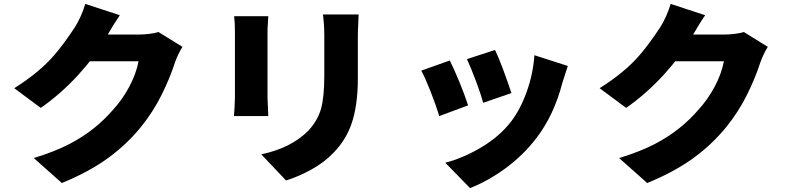

<svg xmlns="http://www.w3.org/2000/svg" viewBox="-20 -860 4040 984"><path d="M876 -538Q851 -460 808 -373.5Q765 -287 703 -210Q628 -118 531 -48Q434 22 297 78L153 -50Q261 -83 336 -122Q406 -159 459.5 -201.5Q513 -244 558 -296Q607 -349 642.5 -415.5Q678 -482 690 -546H372L426 -683H599H658H693Q718 -683 746 -686.5Q774 -690 792 -696L915 -620Q892 -583 876 -538ZM523 -667Q468 -571 380 -475Q292 -379 189 -307L53 -408Q179 -487 255 -574Q305 -631 364 -721Q378 -742 393.5 -776.5Q409 -811 417 -840L594 -782Q563 -737 523 -667Z M1816 -738Q1814 -702 1814 -678V-460Q1814 -318 1781 -224Q1752 -142 1691 -79Q1645 -30 1579 7Q1513 44 1446 65L1319 -69Q1398 -86 1457 -116Q1516 -146 1561 -191Q1609 -244 1625.5 -303.5Q1642 -363 1642 -471V-678Q1642 -735 1635 -786H1818ZM1353 -742Q1351 -720 1351 -698V-660V-601V-533V-463V-402V-358Q1351 -348 1353 -312L1355 -265H1179L1182 -308Q1184 -346 1184 -359V-403V-464V-534V-602V-660V-698Q1184 -744 1180 -777H1355Z M2601 -383 2456 -333Q2446 -373 2420 -442.5Q2394 -512 2373 -557L2517 -604Q2533 -572 2557 -508Q2581 -444 2601 -383ZM2862 -435Q2819 -269 2728 -151Q2661 -64 2572 1.5Q2483 67 2389 104L2262 -26Q2354 -50 2446 -104.5Q2538 -159 2597 -234Q2646 -297 2679 -388.5Q2712 -480 2719 -577L2890 -522Q2869 -459 2862 -435ZM2379 -320 2231 -265Q2214 -322 2186 -393Q2158 -464 2139 -498L2285 -550Q2306 -509 2334 -441Q2362 -373 2379 -320Z M3876 -538Q3851 -460 3808 -373.5Q3765 -287 3703 -210Q3628 -118 3531 -48Q3434 22 3297 78L3153 -50Q3261 -83 3336 -122Q3406 -159 3459.5 -201.5Q3513 -244 3558 -296Q3607 -349 3642.5 -415.5Q3678 -482 3690 -546H3372L3426 -683H3599H3658H3693Q3718 -683 3746 -686.5Q3774 -690 3792 -696L3915 -620Q3892 -583 3876 -538ZM3523 -667Q3468 -571 3380 -475Q3292 -379 3189 -307L3053 -408Q3179 -487 3255 -574Q3305 -631 3364 -721Q3378 -742 3393.5 -776.5Q3409 -811 3417 -840L3594 -782Q3563 -737 3523 -667Z"/></svg>

Font: Merged Yaku Han JP Black
Style: Regular
Weight: 900
Designer: Ryoko NISHIZUKA 西塚涼子 (kana, bopomofo & ideographs); Paul D. Hunt (Latin, Greek & Cyrillic); Sandoll Communications 산돌커뮤니
Foundry: Adobe
Version: Version 2.004